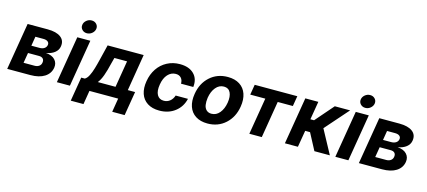

<svg xmlns="http://www.w3.org/2000/svg" viewBox="-65 -1381 4789 2152"><g transform="rotate(15 2329.0 -305.5)"><path d="M16 0 106.9 -545.5H339.1Q440.7 -545.5 492.4 -506.7Q544 -468 532.3 -398.1Q525.2 -354 487.6 -324.4Q449.9 -294.7 389.2 -284.4Q460.2 -279.5 495.4 -241.7Q530.5 -203.8 521.7 -148.8Q509.9 -78.5 448 -39.2Q386 0 284.1 0ZM175.4 -113.3H302.9Q334.5 -113.3 355.3 -128.4Q376.1 -143.5 380 -169.7Q384.9 -198.9 369.7 -215.6Q354.4 -232.2 322.8 -232.2H195.3ZM210.2 -321H305Q338.8 -321 360.6 -335.8Q382.5 -350.5 386.7 -376.1Q390.6 -400.9 372.7 -415.3Q354.8 -429.7 319.6 -429.7H228Z M592.3 0 683.2 -545.5H834.5L743.6 0ZM701 -693.2Q704.5 -724.8 731.2 -747.2Q757.8 -769.5 791.5 -769.5Q825.3 -769.5 846.8 -747.2Q868.3 -724.8 864.7 -693.2Q860.8 -661.6 834.3 -639Q807.9 -616.5 774.1 -616.5Q740.4 -616.5 718.8 -639.2Q697.1 -661.9 701 -693.2Z M796.2 159.8 842.7 -120H884.6Q897.4 -127.5 908.7 -140.8Q920.1 -154.1 929.9 -174.4Q939.6 -194.6 947.4 -214.1Q955.3 -233.7 963.8 -263Q972.3 -292.3 977.8 -313.2Q983.3 -334.2 991.5 -367.2L1035.2 -545.5H1453.5L1383.5 -120H1468L1421.5 159.8H1277.3L1303.6 0H970.2L943.9 159.8ZM1035.2 -120H1240.8L1291.9 -429H1144.9L1128.6 -367.2Q1106.2 -272.4 1085 -214.1Q1063.9 -155.9 1035.2 -120Z M1781.2 10.7Q1698.9 10.7 1643.5 -25Q1588.1 -60.7 1566.9 -124.3Q1545.8 -187.9 1559.7 -270.6Q1573.2 -354 1615.9 -417.8Q1658.7 -481.5 1725.7 -517Q1792.6 -552.6 1874.3 -552.6Q1980.8 -552.6 2037.6 -495.6Q2094.5 -438.6 2083.1 -343.8H1940.7Q1941.4 -384.9 1919.4 -409.8Q1897.4 -434.7 1857.2 -434.7Q1803.3 -434.7 1764.4 -391.9Q1725.5 -349.1 1713.4 -272.7Q1700.6 -195.3 1724.8 -152.2Q1748.9 -109 1802.6 -109Q1842.3 -109 1872.9 -133Q1903.4 -157 1917.3 -199.9H2060Q2038 -104.4 1963.4 -46.9Q1888.8 10.7 1781.2 10.7Z M2340.9 10.7Q2258.9 10.7 2203.3 -24.9Q2147.7 -60.4 2125.9 -124.6Q2104 -188.9 2117.9 -273.1Q2138.1 -399.5 2222.8 -476Q2307.5 -552.6 2430.4 -552.6Q2512.4 -552.6 2567.8 -517Q2623.2 -481.5 2645.2 -417.3Q2667.3 -353 2653.4 -268.5Q2632.8 -142.4 2548.1 -65.9Q2463.4 10.7 2340.9 10.7ZM2356.2 -106.5Q2411.9 -106.5 2450.3 -152.9Q2488.6 -199.2 2501.1 -273.8Q2512.8 -347.3 2490.9 -392.2Q2469.1 -437.1 2415.1 -437.1Q2359.4 -437.1 2320.8 -390.4Q2282.3 -343.8 2270.2 -269.2Q2263.5 -221.6 2269.2 -185.4Q2274.9 -149.1 2297.4 -127.8Q2320 -106.5 2356.2 -106.5Z M2721.9 -426.5 2741.8 -545.5H3236.2L3216.3 -426.5H3040.8L2970.2 0H2825.6L2896.7 -426.5Z M3238.3 0 3329.2 -545.5H3480.1L3444.6 -333.8H3487.2L3671.2 -545.5H3849.1L3611.2 -274.9L3759.9 0H3580.6L3478.3 -193.5H3421.9L3389.2 0Z M3823.5 0 3914.4 -545.5H4065.7L3974.8 0ZM3932.2 -693.2Q3935.7 -724.8 3962.4 -747.2Q3989 -769.5 4022.7 -769.5Q4056.5 -769.5 4077.9 -747.2Q4099.4 -724.8 4095.9 -693.2Q4092 -661.6 4065.5 -639Q4039.1 -616.5 4005.3 -616.5Q3971.6 -616.5 3949.9 -639.2Q3928.3 -661.9 3932.2 -693.2Z M4096.6 0 4187.5 -545.5H4419.7Q4521.3 -545.5 4573 -506.7Q4624.6 -468 4612.9 -398.1Q4605.8 -354 4568.2 -324.4Q4530.5 -294.7 4469.8 -284.4Q4540.8 -279.5 4576 -241.7Q4611.2 -203.8 4602.3 -148.8Q4590.6 -78.5 4528.6 -39.2Q4466.6 0 4364.7 0ZM4256 -113.3H4383.5Q4415.1 -113.3 4435.9 -128.4Q4456.7 -143.5 4460.6 -169.7Q4465.6 -198.9 4450.3 -215.6Q4435 -232.2 4403.4 -232.2H4275.9ZM4290.8 -321H4385.7Q4419.4 -321 4441.2 -335.8Q4463.1 -350.5 4467.3 -376.1Q4471.2 -400.9 4453.3 -415.3Q4435.4 -429.7 4400.2 -429.7H4308.6Z"/></g></svg>

Font: Karasuma Gothic
Style: Bold Italic
Weight: 700
Italic angle: 9.39998°
Designer: Rasmus Andersson / Ryoko Nishizuka
Foundry: Genbu
Version: Version 1.00